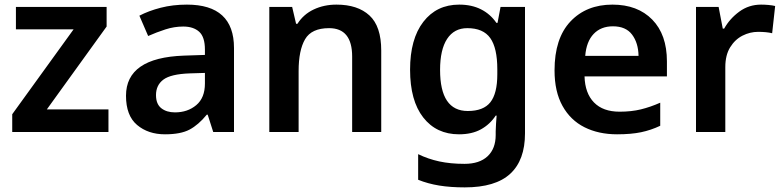

<svg xmlns="http://www.w3.org/2000/svg" viewBox="-20 -572 3392 832"><path d="M450 0H33V-77L299 -445H49V-542H442V-457L183 -98H450Z M790 -552Q994 -552 994 -364V0H904L880 -75H876Q840 -31 801.5 -10.5Q763 10 695 10Q622 10 574 -30.5Q526 -71 526 -157Q526 -322 777 -331L868 -334V-357Q868 -412 843 -434.5Q818 -457 774 -457Q735 -457 696.5 -444.5Q658 -432 622 -416L584 -504Q624 -525 676.5 -538.5Q729 -552 790 -552ZM802 -254Q720 -251 688 -227Q656 -203 656 -160Q656 -121 679 -103Q702 -85 738 -85Q793 -85 830.5 -116.5Q868 -148 868 -210V-256Z M1438 -552Q1530 -552 1581 -505Q1632 -458 1632 -353V0H1506V-327Q1506 -450 1406 -450Q1330 -450 1302 -402Q1274 -354 1274 -264V0H1147V-542H1246L1263 -469H1269Q1295 -510 1339.5 -531Q1384 -552 1438 -552Z M1970 -552Q2024 -552 2064.5 -531.5Q2105 -511 2131 -473H2136L2149 -542H2255V6Q2255 122 2191 181Q2127 240 1994 240Q1932 240 1883 232Q1834 224 1792 207V96Q1835 117 1883.5 127.5Q1932 138 1993 138Q2058 138 2093 105Q2128 72 2128 13V-3Q2128 -16 2129.5 -36.5Q2131 -57 2132 -71H2128Q2103 -33 2064 -11.5Q2025 10 1969 10Q1871 10 1814 -63Q1757 -136 1757 -270Q1757 -403 1814.5 -477.5Q1872 -552 1970 -552ZM2005 -450Q1948 -450 1917.5 -403.5Q1887 -357 1887 -269Q1887 -91 2007 -91Q2075 -91 2105 -129Q2135 -167 2135 -250V-272Q2135 -364 2104.5 -407Q2074 -450 2005 -450Z M2634 -552Q2743 -552 2806.5 -487Q2870 -422 2870 -306V-241H2513Q2515 -168 2554 -128Q2593 -88 2665 -88Q2716 -88 2757 -98Q2798 -108 2841 -127V-27Q2801 -8 2758 1Q2715 10 2654 10Q2574 10 2513 -20.5Q2452 -51 2417.5 -113Q2383 -175 2383 -267Q2383 -406 2452 -479Q2521 -552 2634 -552ZM2636 -458Q2584 -458 2552.5 -425Q2521 -392 2516 -330H2747Q2746 -386 2719 -422Q2692 -458 2636 -458Z M3278 -552Q3293 -552 3310 -550.5Q3327 -549 3339 -546L3326 -428Q3314 -431 3298.5 -432.5Q3283 -434 3265 -434Q3230 -434 3197.5 -417.5Q3165 -401 3144 -367Q3123 -333 3123 -281V0H2996V-542H3094L3112 -448H3118Q3142 -491 3183.5 -521.5Q3225 -552 3278 -552Z"/></svg>

Font: Noto Sans Canadian Aboriginal SemiBold
Style: Regular
Weight: 600
Designer: Monotype Design Team, Typotheque's Kevin King
Foundry: Monotype Imaging Inc.
Version: Version 2.004; ttfautohint (v1.8.4.7-5d5b)